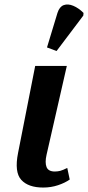

<svg xmlns="http://www.w3.org/2000/svg" viewBox="-20 -832 395 862"><path d="M174 10Q107 10 75.5 -24.5Q44 -59 61 -145L138 -536H280L189 -137Q181 -102 189 -82Q197 -62 226 -62Q239 -62 250.5 -65Q262 -68 282 -78L293 -26Q272 -11 240.5 -0.5Q209 10 174 10ZM234 -603 191 -619 238 -774Q247 -802 266 -809Q285 -816 309 -806Q333 -796 355 -774L354 -762Z"/></svg>

Font: Noto Serif ExtraCondensed
Style: Bold Italic
Weight: 700
Width: 2
Italic angle: -12°
Designer: Monotype Design Team
Foundry: Monotype Imaging Inc.
Version: Version 2.013; ttfautohint (v1.8.4.7-5d5b)